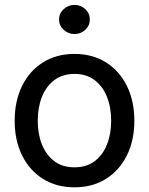

<svg xmlns="http://www.w3.org/2000/svg" viewBox="-20 -761 615 792"><path d="M287.1 11.7Q213.4 11.7 157.7 -22.9Q102.1 -57.6 71.3 -119.6Q40.5 -181.6 40.5 -262.7Q40.5 -344.7 71.3 -407Q102.1 -469.2 157.7 -503.9Q213.4 -538.6 287.1 -538.6Q361.3 -538.6 416.7 -503.9Q472.2 -469.2 503.2 -407Q534.2 -344.7 534.2 -262.7Q534.2 -181.6 503.2 -119.6Q472.2 -57.6 416.7 -22.9Q361.3 11.7 287.1 11.7ZM287.1 -70.8Q336.4 -70.8 370.1 -95.9Q403.8 -121.1 421.1 -164.6Q438.5 -208 438.5 -262.7Q438.5 -318.4 421.1 -361.8Q403.8 -405.3 370.1 -430.7Q336.4 -456.1 287.1 -456.1Q238.3 -456.1 204.6 -430.9Q170.9 -405.8 153.3 -362.1Q135.7 -318.4 135.7 -262.7Q135.7 -207.5 153.3 -164.3Q170.9 -121.1 204.3 -95.9Q237.8 -70.8 287.1 -70.8ZM287.1 -620.6Q261.2 -620.6 242.4 -638.2Q223.6 -655.8 223.6 -680.7Q223.6 -705.6 242.4 -723.1Q261.2 -740.7 287.1 -740.7Q313.5 -740.7 332 -723.1Q350.6 -705.6 350.6 -680.7Q350.6 -655.8 332 -638.2Q313.5 -620.6 287.1 -620.6Z"/></svg>

Font: Inter Cardless Tabular
Style: Regular
Weight: 400
Designer: Rasmus Andersson
Foundry: rsms
Version: Version 4.000;git-4fc901f